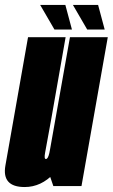

<svg xmlns="http://www.w3.org/2000/svg" viewBox="-49 -750 455 774"><path d="M166 0H279.5L385.5 -600H233L140 -76ZM215.5 -600H64L5.5 -268Q-12 -169.5 -27.2 -82.8Q-42.5 4 50.5 4Q117 4 168.8 -51.2Q220.5 -106.5 237 -201.5L163.5 -208Q155 -156.5 149.8 -132.8Q144.5 -109 136 -109Q128 -109 132.8 -134.2Q137.5 -159.5 157.5 -269.5ZM302.5 -631H373L346.5 -730H245ZM170.5 -631H241L214.5 -730H113Z"/></svg>

Font: Anybody UltraCondensed ExtraBold
Style: Italic
Weight: 800
Width: 1
Italic angle: -10°
Version: Version 1.113;gftools[0.9.25]